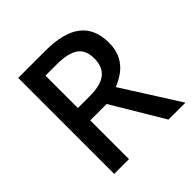

<svg xmlns="http://www.w3.org/2000/svg" viewBox="-188 -862 1010 1010"><g transform="rotate(-45 317.5 -357.0)"><path d="M295 -714Q432 -714 498 -662.5Q564 -611 564 -507Q564 -453 544 -415.5Q524 -378 492 -354.5Q460 -331 424 -317L625 0H499L327 -288H205V0H95V-714ZM288 -621H205V-380H293Q376 -380 413.5 -411Q451 -442 451 -503Q451 -567 411 -594Q371 -621 288 -621Z"/></g></svg>

Font: Noto Sans Thaana Medium
Style: Regular
Weight: 500
Designer: David Williams
Foundry: Google Inc.
Version: Version 3.001; ttfautohint (v1.8.4.7-5d5b)